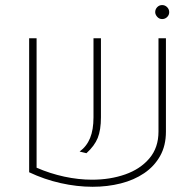

<svg xmlns="http://www.w3.org/2000/svg" viewBox="-20 -713 755 743"><path d="M121.6 -564.9V-64Q173.3 -41.5 228.5 -29.5Q283.7 -17.6 336.4 -17.6Q406.2 -17.6 464.6 -38.1Q522.9 -58.6 558.1 -100.1Q593.3 -141.6 593.3 -203.6V-564.9H622.1V-203.6Q622.1 -149.4 599.6 -109.4Q577.1 -69.3 537.8 -42.7Q498.5 -16.1 447.3 -3.2Q396 9.8 338.4 9.8Q277.8 9.8 214.6 -4.4Q151.4 -18.6 92.8 -46.4V-564.9ZM288.1 -126.5Q315.4 -146.5 328.6 -178.7Q341.8 -210.9 341.8 -258.8V-564.9H370.6V-258.8Q370.6 -210 358.2 -179.2Q345.7 -148.4 314.5 -120.1ZM607.4 -639.2Q596.2 -639.2 588.4 -647.9Q580.6 -656.7 580.6 -666Q580.6 -677.2 588.4 -685.3Q596.2 -693.4 607.4 -693.4Q618.7 -693.4 626.7 -685.3Q634.8 -677.2 634.8 -666Q634.8 -654.8 626.7 -647Q618.7 -639.2 607.4 -639.2Z"/></svg>

Font: Heebo Thin
Style: Regular
Weight: 250
Designer: Oded Ezer
Foundry: Ezer Type House
Version: Version 3.100